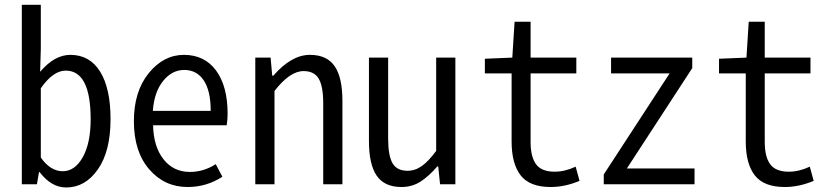

<svg xmlns="http://www.w3.org/2000/svg" viewBox="-20 -787 3540 820"><path d="M262.7 13.7Q199.2 13.7 149.4 -51.8H146.5L137.7 0H73.2V-766.6H154.3V-578.1L151.4 -480.5Q212.9 -552.7 280.3 -552.7Q363.3 -552.7 407.7 -481Q452.1 -409.2 452.1 -278.3Q452.1 -140.6 397.9 -63.5Q343.8 13.7 262.7 13.7ZM248 -55.7Q299.8 -55.7 333.5 -115.7Q367.2 -175.8 367.2 -277.3Q367.2 -485.4 260.7 -485.4Q207 -485.4 154.3 -410.2V-114.3Q195.3 -55.7 248 -55.7Z M781.2 11.7Q682.6 11.7 617.2 -64Q551.8 -139.6 551.8 -269.5Q551.8 -396.5 615.2 -474.6Q678.7 -552.7 765.6 -552.7Q853.5 -552.7 902.8 -485.8Q952.1 -418.9 952.1 -300.8Q952.1 -277.3 948.2 -252H633.8Q635.7 -161.1 678.2 -106.9Q720.7 -52.7 791 -52.7Q849.6 -52.7 901.4 -85.9L929.7 -32.2Q862.3 11.7 781.2 11.7ZM632.8 -313.5H879.9Q879.9 -399.4 850.1 -443.8Q820.3 -488.3 766.6 -488.3Q714.8 -488.3 676.8 -441.4Q638.7 -394.5 632.8 -313.5Z M1070.3 0V-541H1135.7L1142.6 -463.9H1147.5Q1224.6 -552.7 1303.7 -552.7Q1376 -552.7 1409.2 -504.4Q1442.4 -456.1 1442.4 -356.4V0H1360.4V-346.7Q1360.4 -418 1341.3 -450.7Q1322.3 -483.4 1276.4 -483.4Q1217.8 -483.4 1152.3 -398.4V0Z M1694.3 11.7Q1622.1 11.7 1588.9 -36.6Q1555.7 -85 1555.7 -184.6V-541H1637.7V-195.3Q1637.7 -123 1656.2 -90.3Q1674.8 -57.6 1720.7 -57.6Q1752.9 -57.6 1781.7 -78.1Q1810.5 -98.6 1842.8 -142.6V-541H1924.8V0H1859.4L1851.6 -76.2H1847.7Q1810.5 -33.2 1774.9 -10.7Q1739.3 11.7 1694.3 11.7Z M2332 11.7Q2242.2 11.7 2203.6 -38.1Q2165 -87.9 2165 -182.6V-473.6H2050.8V-536.1L2168 -541L2177.7 -694.3H2246.1V-541H2441.4V-473.6H2246.1V-180.7Q2246.1 -117.2 2269.5 -85.4Q2293 -53.7 2348.6 -53.7Q2392.6 -53.7 2438.5 -75.2L2455.1 -14.6Q2392.6 11.7 2332 11.7Z M2558.6 0V-42L2839.8 -473.6H2589.8V-541H2936.5V-496.1L2657.2 -67.4H2946.3V0Z M3332 11.7Q3242.2 11.7 3203.6 -38.1Q3165 -87.9 3165 -182.6V-473.6H3050.8V-536.1L3168 -541L3177.7 -694.3H3246.1V-541H3441.4V-473.6H3246.1V-180.7Q3246.1 -117.2 3269.5 -85.4Q3293 -53.7 3348.6 -53.7Q3392.6 -53.7 3438.5 -75.2L3455.1 -14.6Q3392.6 11.7 3332 11.7Z"/></svg>

Font: GenEi Gothic M SemiLight
Style: Regular
Weight: 350
Designer: o_tamon (Modified); [Source Han Sans]
Ryoko NISHIZUKA  (kana & ideographs); Paul D. Hunt (Latin, Greek & Cyrillic); Wenl
Version: Version 1.1a;Original Version 1.004